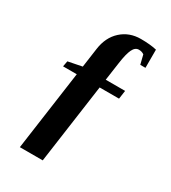

<svg xmlns="http://www.w3.org/2000/svg" viewBox="-195 -763 890 1001"><g transform="rotate(30 250.0 -263.0)"><path d="M87.9 139.2 154.8 -338.4H72.3L78.6 -372.1L162.1 -388.7L178.2 -503.9Q188.5 -578.6 236.1 -621.8Q283.7 -665 352.5 -665Q409.7 -665 448.2 -655.8V-546.4H417L403.3 -601.6Q390.1 -611.3 371.6 -611.3Q349.6 -611.3 336.7 -584.5Q323.7 -557.6 315.4 -498.5L299.8 -389.2H416.5L409.2 -338.4H292.5L225.6 139.2Z"/></g></svg>

Font: Tinos
Style: Bold
Weight: 700
Designer: Steve Matteson
Foundry: Monotype Imaging Inc.
Version: Version 1.23